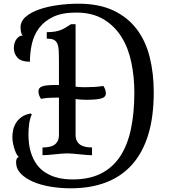

<svg xmlns="http://www.w3.org/2000/svg" viewBox="-20 -840 913 1039"><path d="M404 -820Q516 -820 594 -783Q672 -746 720.5 -681.5Q769 -617 790.5 -529.5Q812 -442 812 -341Q812 -208 782 -110.5Q752 -13 694 51.5Q636 116 552.5 147.5Q469 179 363 179Q306 179 252.5 170Q199 161 158 143Q117 125 92 99Q67 73 67 38Q67 14 82 9Q77 6 71 -4Q65 -14 60 -28.5Q55 -43 51 -61.5Q47 -80 47 -99Q47 -114 50.5 -133.5Q54 -153 64.5 -171.5Q75 -190 94.5 -205Q114 -220 146 -226L152 -221Q141 -196 137.5 -167.5Q134 -139 134 -113Q134 -57 146.5 -17Q159 23 179 50Q199 77 224.5 93Q250 109 276.5 117.5Q303 126 328.5 128.5Q354 131 373 131Q463 131 526.5 99Q590 67 630 6.5Q670 -54 688.5 -141.5Q707 -229 707 -340Q707 -423 691 -501Q675 -579 638 -639Q601 -699 540.5 -735.5Q480 -772 392 -772Q317 -772 269 -749.5Q221 -727 192.5 -689.5Q164 -652 153 -604.5Q142 -557 142 -506Q95 -506 75 -527.5Q55 -549 55 -580Q55 -609 69.5 -628.5Q84 -648 103 -648Q95 -656 93 -669.5Q91 -683 91 -691Q91 -725 119.5 -749.5Q148 -774 193.5 -789.5Q239 -805 294.5 -812.5Q350 -820 404 -820ZM299 -312Q282 -312 253.5 -311Q225 -310 202 -305Q197 -311 192.5 -323Q188 -335 188 -346Q188 -365 208 -372.5Q228 -380 278 -380H299V-507Q299 -544 297.5 -568.5Q296 -593 289 -606.5Q282 -620 269 -625.5Q256 -631 233 -631V-666Q258 -666 276.5 -669Q295 -672 310 -678Q325 -684 337.5 -692Q350 -700 364 -709H389V-371Q413 -368 438 -368Q465 -368 491 -369.5Q517 -371 539 -375Q544 -369 548.5 -357.5Q553 -346 553 -335Q553 -314 527.5 -307Q502 -300 447 -300Q432 -300 417.5 -301Q403 -302 389 -304V-111Q389 -87 398.5 -73Q408 -59 421.5 -52.5Q435 -46 450.5 -44Q466 -42 478 -42V0Q466 0 448 -1.5Q430 -3 411 -5Q392 -7 374 -8.5Q356 -10 344 -10Q332 -10 314 -8.5Q296 -7 277 -5Q258 -3 240 -1.5Q222 0 210 0V-42Q223 -42 239 -44Q255 -46 268 -52.5Q281 -59 290 -73Q299 -87 299 -111Z"/></svg>

Font: Milonga
Style: Regular
Weight: 400
Designer: Pablo Impallari, Brenda Gallo, Rodrigo Fuenzalida
Foundry: Pablo Impallari, Brenda Gallo, Rodrigo Fuenzalida
Version: Version 1.000; ttfautohint (v0.93) -l 8 -r 50 -G 200 -x 14 -